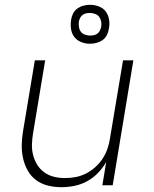

<svg xmlns="http://www.w3.org/2000/svg" viewBox="-20 -771 640 799"><path d="M236 8Q207 8 180 1.5Q153 -5 131 -21Q109 -37 95.5 -61Q82 -85 76 -112Q70 -139 70.5 -168Q71 -197 76 -226L125 -520H168L118 -219Q114 -196 113 -172.5Q112 -149 117.5 -127Q123 -105 134.5 -86Q146 -67 164 -54Q182 -41 204 -35.5Q226 -30 250 -30Q272 -30 294 -34Q316 -38 337 -48.5Q358 -59 376.5 -75.5Q395 -92 407.5 -111.5Q420 -131 427.5 -153Q435 -175 438 -197L492 -520H535L449 0H406L422 -97Q408 -72 387.5 -51Q367 -30 342 -16.5Q317 -3 289.5 2.5Q262 8 236 8ZM354 -589Q335 -589 317.5 -596Q300 -603 289 -617.5Q278 -632 275.5 -651Q273 -670 276 -689Q278 -703 284.5 -715.5Q291 -728 302.5 -736Q314 -744 327.5 -747.5Q341 -751 355 -751Q374 -751 392 -744Q410 -737 420.5 -722.5Q431 -708 434 -689Q437 -670 433 -651Q431 -637 424.5 -624.5Q418 -612 406.5 -604Q395 -596 381.5 -592.5Q368 -589 354 -589ZM355 -623Q363 -623 370.5 -624.5Q378 -626 385 -631Q392 -636 395.5 -643.5Q399 -651 401 -659Q403 -670 401 -681Q399 -692 393 -700.5Q387 -709 376 -713Q365 -717 354 -717Q346 -717 338.5 -715.5Q331 -714 324 -709Q317 -704 313.5 -696.5Q310 -689 308 -681Q307 -670 308.5 -659Q310 -648 316 -639.5Q322 -631 333 -627Q344 -623 355 -623Z"/></svg>

Font: Iosevka Aile Extralight
Style: Italic
Weight: 200
Italic angle: -9°
Designer: Belleve Invis
Foundry: Belleve Invis
Version: Version 31.1.0; ttfautohint (v1.8.4)